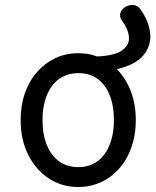

<svg xmlns="http://www.w3.org/2000/svg" viewBox="-20 -733 629 772"><path d="M295 19Q228 19 175.5 -16Q123 -51 93 -111.5Q63 -172 63 -250Q63 -309 80 -358Q97 -407 128.5 -443Q160 -479 202 -499Q244 -519 295 -519Q315 -519 334 -516Q353 -513 370 -506Q439 -509 469.5 -529.5Q500 -550 498.5 -582Q497 -614 470 -651Q459 -667 464.5 -682Q470 -697 484.5 -705.5Q499 -714 516 -713Q533 -712 545 -695Q580 -646 584 -597Q588 -548 556 -510Q524 -472 450 -455Q486 -418 506 -366Q526 -314 526 -250Q526 -203 515 -162Q504 -121 483.5 -88Q463 -55 434.5 -31Q406 -7 370.5 6Q335 19 295 19ZM295 -61Q328 -61 354.5 -74Q381 -87 399.5 -112Q418 -137 428 -172Q438 -207 438 -250Q438 -308 421 -350.5Q404 -393 372 -416Q340 -439 295 -439Q262 -439 235 -426Q208 -413 189.5 -388Q171 -363 161 -328.5Q151 -294 151 -250Q151 -192 168.5 -149.5Q186 -107 218 -84Q250 -61 295 -61Z"/></svg>

Font: Playwrite US Modern
Style: Regular
Weight: 400
Designer: Veronika Burian, José Scaglione
Foundry: TypeTogether
Version: Version 1.002